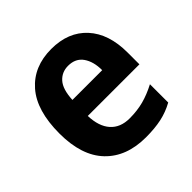

<svg xmlns="http://www.w3.org/2000/svg" viewBox="-149 -692 839 839"><g transform="rotate(-45 270.0 -273.0)"><path d="M277 -556Q382 -556 442 -490.5Q502 -425 502 -309V-236H183Q185 -170 216.5 -134.5Q248 -99 305 -99Q352 -99 391.5 -109.5Q431 -120 473 -142V-29Q435 -8 393.5 1Q352 10 297 10Q177 10 109 -61Q41 -132 41 -269Q41 -411 104.5 -483.5Q168 -556 277 -556ZM277 -452Q238 -452 213 -424Q188 -396 185 -333H369Q369 -386 346 -419Q323 -452 277 -452Z"/></g></svg>

Font: Noto Sans Gujarati SemiCondensed
Style: Bold
Weight: 700
Width: 4
Designer: Jelle Bosma - Monotype Design Team, Universal Thirst
Foundry: Monotype Imaging Inc.
Version: Version 2.106; ttfautohint (v1.8.4.7-5d5b)